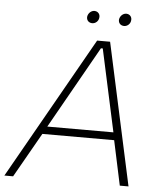

<svg xmlns="http://www.w3.org/2000/svg" viewBox="-90 -893 784 943"><g transform="rotate(5 302.0 -422.0)"><path d="M-33 0H10L135 -220H489L536 0H579L427 -700H363ZM330 -783C347 -782 363 -796 364 -814C366 -829 356 -843 339 -844C322 -845 306 -830 304 -812C303 -796 313 -784 330 -783ZM487 -783C504 -782 520 -796 521 -814C523 -829 513 -843 496 -844C479 -845 463 -830 461 -812C460 -796 470 -784 487 -783ZM156 -258 385 -664H394L482 -258Z"/></g></svg>

Font: Fixel Display ExtraLight
Style: Italic
Weight: 200
Italic angle: -10°
Designer: AlfaBravo + MacPaw
Foundry: Kyrylo Tkachov, Marchela Mozhyna, Serhii Makarenko, Maria Weinstein, Zakhar Kryvoshyya
Version: Version 1.210;Glyphs 3.2 (3217)